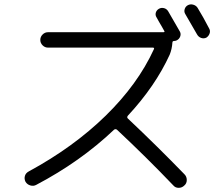

<svg xmlns="http://www.w3.org/2000/svg" viewBox="-20 -858 1040 900"><path d="M848.6 -792Q841.8 -802.7 845.7 -815.4Q849.6 -828.1 861.3 -834Q873 -839.8 886.2 -835.9Q899.4 -832 906.2 -821.3Q932.6 -778.3 960.9 -723.6Q966.8 -712.9 962.4 -700.7Q958 -688.5 947.3 -681.6Q935.5 -675.8 922.9 -680.2Q910.2 -684.6 903.3 -697.3Q882.8 -733.4 848.6 -792ZM844.7 -41Q855.5 -30.3 855.5 -14.2Q855.5 2 843.8 11.7Q833 22.5 817.4 22.5Q801.8 22.5 792 10.7Q668.9 -118.2 528.3 -250Q521.5 -254.9 514.6 -250Q357.4 -100.6 149.4 8.8Q136.7 15.6 122.1 11.2Q107.4 6.8 99.6 -5.9Q92.8 -19.5 96.7 -33.2Q100.6 -46.9 115.2 -54.7Q324.2 -168 475.1 -315.4Q626 -462.9 701.2 -627Q705.1 -634.8 696.3 -634.8H205.1Q190.4 -634.8 179.7 -645.5Q168.9 -656.2 168.9 -670.9Q168.9 -685.5 179.7 -696.3Q190.4 -707 205.1 -707H745.1Q753.9 -707 750 -712.9Q746.1 -719.7 738.8 -732.9Q731.4 -746.1 725.1 -756.3Q718.8 -766.6 713.9 -776.4Q707 -787.1 710.4 -798.8Q713.9 -810.5 725.1 -816.9Q736.3 -823.2 749 -819.8Q761.7 -816.4 768.6 -804.7Q810.5 -733.4 823.2 -710Q829.1 -699.2 824.7 -687Q820.3 -674.8 808.6 -668.9Q802.7 -666 796.9 -666Q788.1 -666 788.1 -658.2Q786.1 -627.9 775.4 -601.6Q708 -454.1 579.1 -315.4Q573.2 -307.6 580.1 -301.8Q716.8 -172.9 844.7 -41Z"/></svg>

Font: Rounded Mgen+ 1mn regular
Style: Regular
Weight: 400
Designer: [Source Han Sans]
Ryoko NISHIZUKA  (kana & ideographs); Paul D. Hunt (Latin, Greek & Cyrillic); Wenlong ZHANG  (bopomofo
Version: Version 1.059.20150602